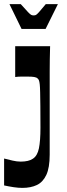

<svg xmlns="http://www.w3.org/2000/svg" viewBox="-39 -718 325 935"><path d="M-19 54Q1 59 22 64Q43 69 62 69Q81 69 96 65.5Q111 62 121 55Q143 41 150.5 4.5Q158 -32 158 -96Q158 -159 157.5 -201Q157 -243 156.5 -268.5Q156 -294 154.5 -307.5Q153 -321 150.5 -327Q148 -333 144 -336Q139 -341 128 -343Q117 -345 94 -345Q79 -345 65 -345Q51 -345 35 -343V-493H205Q204 -459 203.5 -428.5Q203 -398 203 -370Q203 -342 203 -316Q203 -290 203 -264Q203 -238 203 -212Q203 -182 203 -155Q203 -128 203 -100Q203 -72 203 -39Q203 -6 203 35Q203 99 186.5 134Q170 169 140.5 183Q111 197 70 197Q50 197 27 193.5Q4 190 -19 185ZM66 -577 7 -698H62Q87 -670 97.5 -659Q108 -648 113 -645.5Q118 -643 125 -643Q132 -643 136.5 -645.5Q141 -648 151 -659Q161 -670 184 -698H243L183 -577Z"/></svg>

Font: Ojuju ExtraLight
Style: Bold
Weight: 700
Version: Version 1.000